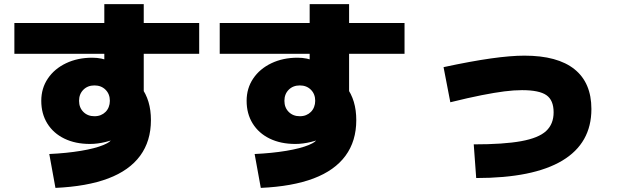

<svg xmlns="http://www.w3.org/2000/svg" viewBox="-20 -835 3040 935"><path d="M220 -85Q305 -89 374 -100.5Q443 -112 484 -129Q525 -146 525 -164V-187L560 -168Q546 -160 529 -154Q512 -148 493.5 -143.5Q475 -139 456 -136.5Q437 -134 418 -134Q347 -134 293.5 -160Q240 -186 210.5 -233.5Q181 -281 181 -344Q181 -405 213 -452.5Q245 -500 301.5 -527Q358 -554 429 -554Q453 -554 474.5 -549.5Q496 -545 541 -529L488 -495V-815H680V-345L667 -411Q691 -379 703 -339Q715 -299 715 -250Q715 -148 662.5 -76.5Q610 -5 507 34Q404 73 250 80ZM440 -269Q457 -269 470.5 -274.5Q484 -280 494 -290Q504 -300 509.5 -314Q515 -328 515 -344Q515 -377 494 -398Q473 -419 440 -419Q407 -419 386 -398Q365 -377 365 -344Q365 -311 386 -290Q407 -269 440 -269ZM50 -573V-723H950V-573Z M1220 -85Q1305 -89 1374 -100.5Q1443 -112 1484 -129Q1525 -146 1525 -164V-187L1560 -168Q1546 -160 1529 -154Q1512 -148 1493.5 -143.5Q1475 -139 1456 -136.5Q1437 -134 1418 -134Q1347 -134 1293.5 -160Q1240 -186 1210.5 -233.5Q1181 -281 1181 -344Q1181 -405 1213 -452.5Q1245 -500 1301.5 -527Q1358 -554 1429 -554Q1453 -554 1474.5 -549.5Q1496 -545 1541 -529L1488 -495V-815H1680V-345L1667 -411Q1691 -379 1703 -339Q1715 -299 1715 -250Q1715 -148 1662.5 -76.5Q1610 -5 1507 34Q1404 73 1250 80ZM1440 -269Q1457 -269 1470.5 -274.5Q1484 -280 1494 -290Q1504 -300 1509.5 -314Q1515 -328 1515 -344Q1515 -377 1494 -398Q1473 -419 1440 -419Q1407 -419 1386 -398Q1365 -377 1365 -344Q1365 -311 1386 -290Q1407 -269 1440 -269ZM1050 -573V-723H1950V-573Z M2287 -132Q2433 -132 2518 -147.5Q2603 -163 2639.5 -197Q2676 -231 2676 -288Q2676 -347 2641 -371.5Q2606 -396 2522 -396Q2483 -396 2436 -390Q2389 -384 2325.5 -371.5Q2262 -359 2173 -337L2140 -508Q2275 -537 2371 -550.5Q2467 -564 2534 -564Q2695 -564 2777.5 -498Q2860 -432 2860 -304Q2860 -138 2718.5 -53Q2577 32 2299 32Z"/></svg>

Font: M PLUS 1 Black
Style: Regular
Weight: 900
Designer: Coji Morishita
Foundry: UNDERFOREST DESIGN
Version: Version 1.001